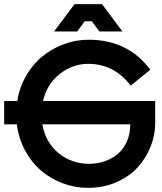

<svg xmlns="http://www.w3.org/2000/svg" viewBox="-30 -903 789 933"><path d="M397.9 9.8Q334 9.8 275.1 -12.2Q216.3 -34.2 169.9 -73.7Q123.5 -113.3 92 -171.6Q60.5 -230 51.8 -298.8H-9.8V-412.1H54.2Q64.5 -478.5 97.2 -535.2Q129.9 -591.8 176.8 -629.6Q223.6 -667.5 281.5 -688.7Q339.4 -710 399.9 -710Q592.3 -710 700.2 -564L605 -486.8Q524.9 -592.8 398.9 -592.8Q322.3 -592.8 259.8 -543.2Q197.3 -493.7 179.2 -412.1H724.1V-304.2Q724.1 -246.1 701.7 -190.2Q679.2 -134.3 638.7 -89.6Q598.1 -44.9 535.4 -17.6Q472.7 9.8 397.9 9.8ZM175.8 -298.8Q191.4 -210.9 254.6 -158.9Q317.9 -106.9 403.8 -106.9Q442.4 -106.9 477.5 -118.9Q512.7 -130.9 541 -153.8Q569.3 -176.8 586.2 -214.4Q603 -252 603 -298.8ZM232.9 -750 332 -882.8H465.8L564.9 -750H453.1L416 -799.8H381.8L345.2 -750Z"/></svg>

Font: Cakra Normal
Style: Regular
Weight: 400
Designer: Lucia Kollert, Vojtech Kollert
Foundry: OoM Type
Version: Version 1.000;Glyphs 3.1.1 (3148)